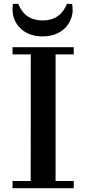

<svg xmlns="http://www.w3.org/2000/svg" viewBox="-20 -997 457 1017"><path d="M46.4 -38.1H142.6L143.1 -709H46.4V-747.1H370.6V-709H274.4V-38.1H370.6V0H46.4ZM362.3 -976.6Q364.7 -959.5 364.7 -939Q364.7 -918.5 353.8 -892.1Q342.8 -865.7 322.3 -846.2Q277.3 -804.2 205.6 -804.2Q133.8 -804.2 90.1 -845.2Q46.4 -886.2 46.4 -948.7Q46.4 -959.5 48.8 -976.6H76.7Q111.8 -888.7 205.6 -888.7Q299.3 -888.7 334.5 -976.6Z"/></svg>

Font: Cantata One
Style: Regular
Weight: 400
Designer: Joana Maria Correia da Silva
Foundry: Joana Maria Correia da Silva
Version: Version 1.002